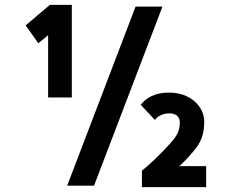

<svg xmlns="http://www.w3.org/2000/svg" viewBox="-20 -760 940 786"><path d="M535 -733 255 0H365L645 -733ZM85 -656 137 -583 177 -616V-361H274V-740H184ZM556 -331 614 -269C628 -288 652 -296 674 -296C700 -296 716 -282 716 -260C716 -227 708 -208 677 -173C637 -129 603 -96 561 -61V6H824V-80H724L714 -79C744 -108 767 -134 781 -152C808 -187 816 -220 816 -262C816 -324 760 -381 672 -381C613 -381 578 -359 556 -331Z"/></svg>

Font: Kreadon Extra Bold
Style: Regular
Weight: 800
Designer: kohakuno
Foundry: StudioGnu
Version: Version 1.000;Glyphs 3.1.2 (3151)